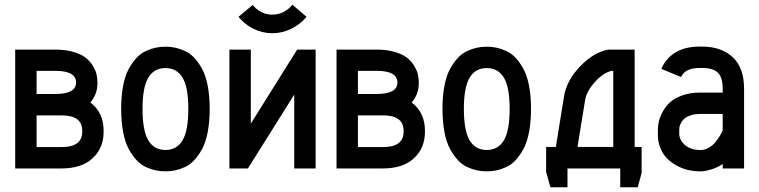

<svg xmlns="http://www.w3.org/2000/svg" viewBox="-20 -708 3191 807"><path d="M212.9 -313Q299.8 -313 299.8 -361.3Q299.8 -410.2 212.9 -410.2H133.8V-313ZM133.8 -89.8H238.8Q325.7 -89.8 325.7 -154.3V-158.7Q325.7 -223.1 238.8 -223.1H133.8ZM43.9 0V-499.5H212.9Q254.9 -499.5 287.1 -490.2Q319.3 -481 338.4 -466.6Q357.4 -452.1 369.4 -432.9Q381.3 -413.6 385.5 -396.5Q389.6 -379.4 389.6 -361.3V-358.9Q389.6 -311.5 359.9 -277.3Q415.5 -234.9 415.5 -158.7V-154.3Q415.5 -85.4 369.1 -42.7Q322.8 0 238.8 0Z M853 -347.7Q861.3 -304.7 861.3 -250.5Q861.3 -196.3 853 -152.8Q844.7 -109.4 829.6 -81.8Q814.5 -54.2 796.4 -34.7Q778.3 -15.1 756.3 -5.4Q734.4 4.4 715.1 8.3Q695.8 12.2 675.3 12.2Q654.8 12.2 635.5 8.3Q616.2 4.4 594.2 -5.4Q572.3 -15.1 554.2 -34.7Q536.1 -54.2 521 -81.8Q505.9 -109.4 497.6 -152.8Q489.3 -196.3 489.3 -250.5Q489.3 -304.7 497.6 -347.7Q505.9 -390.6 521 -418.2Q536.1 -445.8 554.2 -465.1Q572.3 -484.4 594.2 -494.1Q616.2 -503.9 635.5 -507.8Q654.8 -511.7 675.3 -511.7Q695.8 -511.7 715.1 -507.8Q734.4 -503.9 756.3 -494.1Q778.3 -484.4 796.4 -465.1Q814.5 -445.8 829.6 -418.2Q844.7 -390.6 853 -347.7ZM579.1 -250.5Q579.1 -158.7 603.3 -118.2Q627.4 -77.6 675.3 -77.6Q723.1 -77.6 747.3 -118.2Q771.5 -158.7 771.5 -250.5Q771.5 -341.3 747.3 -381.6Q723.1 -421.9 675.3 -421.9Q627.4 -421.9 603.3 -381.6Q579.1 -341.3 579.1 -250.5Z M1124 -568.4Q1083 -568.4 1045.9 -586.7Q1008.8 -605 982.4 -637.2L1042 -687Q1076.2 -646.5 1124 -646.5Q1174.3 -646.5 1209 -688L1268.6 -637.2Q1241.2 -605 1203.9 -586.7Q1166.5 -568.4 1124 -568.4ZM944.3 0V-499.5H1034.2V-188.5L1229 -499.5H1306.6V0H1216.8V-310.5L1022 0Z M1563.5 -313Q1650.4 -313 1650.4 -361.3Q1650.4 -410.2 1563.5 -410.2H1484.4V-313ZM1484.4 -89.8H1589.4Q1676.3 -89.8 1676.3 -154.3V-158.7Q1676.3 -223.1 1589.4 -223.1H1484.4ZM1394.5 0V-499.5H1563.5Q1605.5 -499.5 1637.7 -490.2Q1669.9 -481 1689 -466.6Q1708 -452.1 1720 -432.9Q1731.9 -413.6 1736.1 -396.5Q1740.2 -379.4 1740.2 -361.3V-358.9Q1740.2 -311.5 1710.4 -277.3Q1766.1 -234.9 1766.1 -158.7V-154.3Q1766.1 -85.4 1719.7 -42.7Q1673.3 0 1589.4 0Z M2203.6 -347.7Q2211.9 -304.7 2211.9 -250.5Q2211.9 -196.3 2203.6 -152.8Q2195.3 -109.4 2180.2 -81.8Q2165 -54.2 2147 -34.7Q2128.9 -15.1 2106.9 -5.4Q2085 4.4 2065.7 8.3Q2046.4 12.2 2025.9 12.2Q2005.4 12.2 1986.1 8.3Q1966.8 4.4 1944.8 -5.4Q1922.9 -15.1 1904.8 -34.7Q1886.7 -54.2 1871.6 -81.8Q1856.4 -109.4 1848.1 -152.8Q1839.8 -196.3 1839.8 -250.5Q1839.8 -304.7 1848.1 -347.7Q1856.4 -390.6 1871.6 -418.2Q1886.7 -445.8 1904.8 -465.1Q1922.9 -484.4 1944.8 -494.1Q1966.8 -503.9 1986.1 -507.8Q2005.4 -511.7 2025.9 -511.7Q2046.4 -511.7 2065.7 -507.8Q2085 -503.9 2106.9 -494.1Q2128.9 -484.4 2147 -465.1Q2165 -445.8 2180.2 -418.2Q2195.3 -390.6 2203.6 -347.7ZM1929.7 -250.5Q1929.7 -158.7 1953.9 -118.2Q1978 -77.6 2025.9 -77.6Q2073.7 -77.6 2097.9 -118.2Q2122.1 -158.7 2122.1 -250.5Q2122.1 -341.3 2097.9 -381.6Q2073.7 -421.9 2025.9 -421.9Q1978 -421.9 1953.9 -381.6Q1929.7 -341.3 1929.7 -250.5Z M2407.2 -90.3H2557.6V-410.2H2549.8Q2514.6 -401.4 2480 -362.8Q2445.3 -324.2 2439.5 -288.1ZM2350.6 -302.7Q2361.3 -369.6 2418 -428.7Q2474.6 -487.8 2536.1 -499.5H2540.5H2647.5V-90.3H2676.8V19L2660.6 79.1H2586.9V0H2365.2V79.1H2293.5L2275.4 14.2V-90.3H2316.4Z M2930.7 -77.6Q2946.8 -79.6 2961.7 -88.6Q2976.6 -97.7 2986.1 -109.6Q2995.6 -121.6 3003.2 -133.3Q3010.7 -145 3014.2 -152.8L3017.6 -160.6V-229H2921.9Q2899.4 -229 2882.6 -223.1Q2865.7 -217.3 2856.9 -209.5Q2848.1 -201.7 2842.8 -191.9Q2837.4 -182.1 2836.2 -175.8Q2835 -169.4 2835 -164.6V-142.1Q2837.9 -114.7 2861.8 -96.2Q2885.7 -77.6 2921.9 -77.6ZM2745.1 -164.6Q2745.1 -179.2 2749 -196.8Q2752.9 -214.4 2764.6 -236.8Q2776.4 -259.3 2794.9 -276.9Q2813.5 -294.4 2846.4 -306.6Q2879.4 -318.8 2921.9 -318.8H3017.6V-335.4Q3017.6 -382.3 2997.6 -402.3Q2977.5 -422.4 2930.7 -422.4H2921.9Q2858.9 -422.4 2842.8 -384.3L2759.8 -418.5Q2777.8 -461.9 2818.4 -487.1Q2858.9 -512.2 2921.9 -512.2H2930.7Q3011.7 -512.2 3059.6 -467.8Q3107.4 -423.3 3107.4 -335.4V0H3017.6V-18.6Q2979 6.8 2930.7 12.2H2921.9Q2896.5 12.2 2871.6 6.3Q2846.7 0.5 2823.7 -12.2Q2800.8 -24.9 2783.2 -42.7Q2765.6 -60.5 2755.4 -86.2Q2745.1 -111.8 2745.1 -142.1Z"/></svg>

Font: Anka/Coder Narrow
Style: Bold
Weight: 700
Width: 3
Monospace: yes
Version: Version 001.100